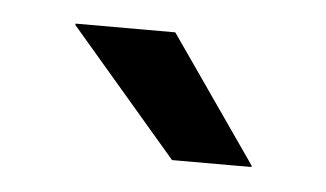

<svg xmlns="http://www.w3.org/2000/svg" viewBox="-27 -718 352 207"><g transform="rotate(5 149.0 -615.0)"><path d="M250.5 -548 156 -684H48V-682.5L164.5 -546.5H250.5Z"/></g></svg>

Font: Anek Malayalam Medium
Style: Regular
Weight: 500
Designer: Maithili Shingre (Malayalam) & Yesha Goshar (Latin)
Foundry: Ek Type
Version: Version 1.003